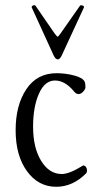

<svg xmlns="http://www.w3.org/2000/svg" viewBox="-20 -706 371 737"><path d="M202 -478Q194 -478 187 -491L102 -677Q100 -682 107 -685Q114 -688 117 -683L190 -577Q199 -565 202 -565Q203 -565 212 -577L287 -684Q289 -687 296.5 -685Q304 -683 302 -677L216 -491Q209 -478 202 -478ZM196 11Q127 11 83.5 -49Q40 -109 40 -206Q40 -302 81 -363.5Q122 -425 197 -425Q232 -425 265.5 -416Q299 -407 305 -392Q308 -386 308 -371Q308 -364 299.5 -354.5Q291 -345 282 -345Q272 -345 265 -354Q230 -397 191 -397Q152 -397 129.5 -346.5Q107 -296 107 -220Q107 -139 138 -88.5Q169 -38 217 -38Q246 -38 296 -69Q301 -73 306.5 -68.5Q312 -64 313.5 -56.5Q315 -49 312 -42Q260 11 196 11Z"/></svg>

Font: Junicode Cond Light
Style: Regular
Weight: 300
Width: 3
Designer: Peter S. Baker
Version: Version 2.201